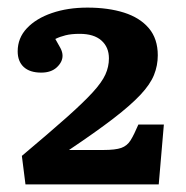

<svg xmlns="http://www.w3.org/2000/svg" viewBox="-20 -859 488 505"><path d="M47 -374 37.5 -449Q109.5 -509.5 154.5 -549.5Q199.5 -589.5 223.7 -616Q248 -642.5 257.2 -663Q266.5 -683.5 266.5 -705.5Q266.5 -735 246.7 -752.5Q227 -770 189.5 -770Q167.5 -770 152.5 -766.2Q137.5 -762.5 125.5 -756.5Q133.5 -743 139 -732.5Q144.5 -722 144.5 -712.5Q144.5 -696 129.5 -682Q114.5 -668 88.5 -668Q58.5 -668 42.5 -682.7Q26.5 -697.5 26.5 -724Q26.5 -759 50.7 -784.7Q75 -810.5 116.5 -824.7Q158 -839 210 -839Q264.5 -839 306.3 -825.8Q348 -812.5 371.5 -784.8Q395 -757 395 -713.5Q395 -686.5 385 -661.7Q375 -637 349.5 -609.8Q324 -582.5 278.5 -547.5Q233 -512.5 161.5 -464.5H252Q283.5 -464.5 299 -470Q314.5 -475.5 323.5 -490Q332.5 -504.5 344 -531.5H411L397.5 -374Z"/></svg>

Font: Literata Variable Black
Style: Regular
Weight: 900
Designer: Latin by Veronika Burian and Jose Scaglione. Greek by Irene Vlachou. Cyrillic by Vera Evstafieva.
Foundry: TypeTogether
Version: Version 3.021